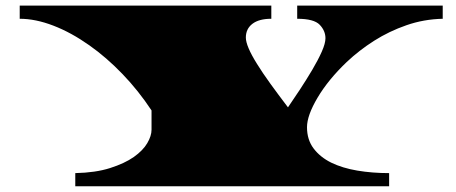

<svg xmlns="http://www.w3.org/2000/svg" viewBox="-20 -650 1592 670"><path d="M242.7 0V-45.9Q313.5 -47.4 364 -63.5Q414.6 -79.6 446.8 -102.1Q479 -125 493.9 -150.4Q508.8 -175.8 508.8 -197.3V-264.6Q463.4 -333.5 407.5 -391.6Q351.6 -449.7 292 -491.7Q228.5 -536.6 166.3 -560.5Q104 -584.5 48.8 -584.5V-630.4H926.8V-584.5Q883.8 -584.5 860.8 -566.9Q837.9 -549.3 837.9 -519Q837.9 -489.3 877 -426.8Q896 -396 923.3 -358.2Q950.7 -320.3 984.9 -275.4Q1004.4 -303.7 1026.9 -337.9Q1049.3 -372.1 1069.6 -406.2Q1089.8 -440.4 1102.8 -469.5Q1115.7 -498.5 1115.7 -516.6Q1115.7 -542.5 1095.7 -563.5Q1075.7 -584.5 1017.1 -584.5V-630.4H1524.9V-584.5Q1458.5 -583 1398.4 -562Q1337.9 -541 1285.6 -507.8Q1233.4 -474.6 1189.9 -433.6Q1125.5 -372.1 1088.4 -309.6Q1051.3 -247.1 1051.3 -206.1Q1051.3 -162.6 1074.2 -132.1Q1097.2 -101.6 1135.7 -82.5Q1174.8 -63.5 1226.8 -54.7Q1278.8 -45.9 1337.9 -45.9V0Z"/></svg>

Font: Asset
Style: Regular
Weight: 400
Version: Version 1.003; ttfautohint (v1.8.4.7-5d5b)